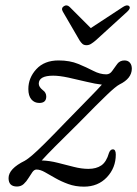

<svg xmlns="http://www.w3.org/2000/svg" viewBox="-20 -689 513 718"><path d="M413 -111Q413 -61.5 379.8 -26.2Q346.5 9 294 9Q262 9 235.2 -0.8Q208.5 -10.5 186.8 -23Q165 -35.5 147.8 -45.2Q130.5 -55 116.5 -55Q108 -55 101 -45.2Q94 -35.5 86.5 -23Q79 -10.5 68.8 -1Q58.5 8.5 43.5 8.5Q12 8.5 12 -23Q12 -58 73 -88Q83.5 -94 100.2 -108.2Q117 -122.5 147 -152.2Q177 -182 227 -234Q279.5 -288 312.2 -321.2Q345 -354.5 361 -372.5Q337.5 -375 303.5 -383.2Q269.5 -391.5 235.8 -398.8Q202 -406 179 -406Q125 -406 125 -376Q125 -364 140 -352Q153 -343 153 -328Q153 -304 127 -304Q108.5 -304 97.2 -317.5Q86 -331 86 -356Q86 -398 116 -430.5Q146 -463 199 -463Q241 -463 272.5 -450Q304 -437 329 -424Q354 -411 377.5 -411Q391 -411 399.8 -424Q408.5 -437 418.5 -450Q428.5 -463 445.5 -463Q458.5 -463 465.8 -454.5Q473 -446 473 -432Q472.5 -395.5 427.5 -373.5Q413.5 -366.5 379.5 -334Q345.5 -301.5 273.5 -228Q216 -171.5 185.8 -141Q155.5 -110.5 136 -89Q165.5 -88 196 -80.2Q226.5 -72.5 255.8 -65Q285 -57.5 310.5 -57.5Q340 -57.5 359 -70.5Q378 -83.5 387.5 -117Q392.5 -130.5 402 -130.5Q413 -130.5 413 -111ZM338 -538Q328 -529.5 320.2 -524.8Q312.5 -520 303.5 -520Q294 -520 288.5 -524.8Q283 -529.5 277.5 -538L215 -645.5Q207.5 -658.5 219 -666Q230 -673 240.5 -663L319.5 -584L440 -663Q455.5 -673 463 -666Q470 -658.5 456 -645.5Z"/></svg>

Font: Fraunces 9pt Soft Light
Style: Italic
Weight: 300
Italic angle: -16°
Version: Version 1.000;[0bf87f6ff]